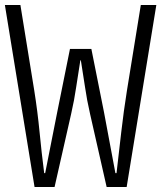

<svg xmlns="http://www.w3.org/2000/svg" viewBox="-22 -747 645 767"><path d="M116 0 -2.5 -727H59.5L115 -384.5Q128 -302.5 136 -220Q144 -137.5 154.5 -55.5H158.5L206.5 -298.5L257.5 -551.5H343L393.5 -298.5L439 -55.5H443.5Q453 -137.5 462.5 -220.2Q472 -303 485 -384.5L540.5 -727H602.5L484 0H404L338 -291Q325 -348 317.8 -398.2Q310.5 -448.5 301 -506H299Q289.5 -448.5 282.2 -398.2Q275 -348 262 -291L196 0Z"/></svg>

Font: Spline Sans Mono Light
Style: Regular
Weight: 300
Monospace: yes
Version: Version 1.004